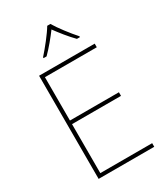

<svg xmlns="http://www.w3.org/2000/svg" viewBox="-228 -1050 1005 1151"><g transform="rotate(-30 275.0 -474.5)"><path d="M317 -949H295C271 -908 216 -839 179 -798V-792H200C237 -829 278 -879 306 -917C334 -879 373 -829 410 -792H431V-798C394 -839 341 -908 317 -949ZM488 0V-25H129V-364H468V-389H129V-689H488V-714H103V0Z"/></g></svg>

Font: Noto Sans Gurmukhi Thin
Style: Regular
Weight: 100
Designer: Jelle Bosma - Monotype Design Team
Foundry: Monotype Imaging Inc.
Version: Version 2.004